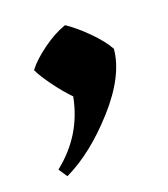

<svg xmlns="http://www.w3.org/2000/svg" viewBox="-63 -218 384 439"><g transform="rotate(-15 128.5 1.5)"><path d="M223 -85Q223 -21 165.5 55.5Q108 132 45 169L29 149Q96 86 105 -4Q86 -20 64.5 -44.5Q43 -69 34 -85Q47 -106 74.5 -130Q102 -154 129 -166Q153 -153 181 -129.5Q209 -106 223 -85Z"/></g></svg>

Font: Almendra SC
Style: Bold
Weight: 700
Designer: Ana Sanfelippo
Foundry: Ana Sanfelippo
Version: Version 1.003